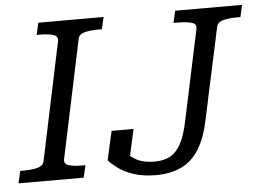

<svg xmlns="http://www.w3.org/2000/svg" viewBox="-70 -777 1171 861"><g transform="rotate(-5 515.0 -346.5)"><path d="M101 -88 213 -620Q217 -642 194.5 -649Q172 -656 135 -656H120L132 -710H426L413 -656H398Q362 -656 336 -649.5Q310 -643 306 -622L194 -91Q189 -69 211.5 -62Q234 -55 271 -55H287L274 0H-19L-7 -55H9Q45 -55 70.5 -61.5Q96 -68 101 -88ZM836 -620Q841 -642 818.5 -649Q796 -656 759 -656H736L748 -710H1049L1037 -656H1021Q984 -656 958.5 -649Q933 -642 929 -620L840 -206Q823 -126 791 -76.5Q759 -27 710.5 -5Q662 17 598 17Q541 17 499 3Q457 -11 430 -31Q403 -51 388 -68L417 -198H516L485 -58Q468 -64 459 -75.5Q450 -87 448 -98Q446 -109 450.5 -113.5Q455 -118 464 -110Q477 -85 510.5 -64.5Q544 -44 599 -44Q639 -44 667.5 -59.5Q696 -75 716 -111.5Q736 -148 749 -211Z"/></g></svg>

Font: Roboto Serif
Style: Italic
Weight: 400
Italic angle: -10°
Designer: Greg Gazdowicz
Foundry: Commercial Type
Version: Version 1.008